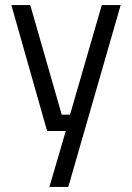

<svg xmlns="http://www.w3.org/2000/svg" viewBox="-20 -520 523 762"><path d="M25 -500H100L225 -65H258L384 -500H459L251 222H176L241 0H167Z"/></svg>

Font: Titillium Web[RUS by Daymarius]
Style: Regular
Weight: 400
Designer: Cyrillization by Daymarius
Foundry: Cyrillization by Daymarius
Version: Version 1.002 September 11, 2018